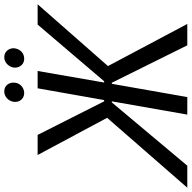

<svg xmlns="http://www.w3.org/2000/svg" viewBox="-60 -877 896 898"><g transform="rotate(-90 388.0 -428.0)"><path d="M-41 0H62L358 -353H363L301 0H383L445 -353H450L625 0H725L528 -371L817 -700H722L457 -389H451L505 -700H424L369 -389H363L206 -700H112L286 -375ZM398 -763C421 -761 446 -777 450 -804C454 -833 438 -854 413 -856C388 -858 365 -839 361 -813C357 -787 373 -765 398 -763ZM558 -763C583 -761 606 -776 611 -807C614 -829 600 -854 573 -856C548 -858 525 -838 521 -812C518 -791 531 -765 558 -763Z"/></g></svg>

Font: Fixel Text 20240404
Style: Italic
Weight: 400
Width: 4
Italic angle: -10°
Designer: AlfaBravo + MacPaw
Foundry: Kyrylo Tkachov, Marchela Mozhyna, Serhii Makarenko, Maria Weinstein, Zakhar Kryvoshyya
Version: Version 1.211;Glyphs 3.2 (3225)